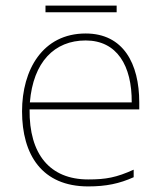

<svg xmlns="http://www.w3.org/2000/svg" viewBox="-20 -709 580 688"><path d="M398 -689H143V-665H398ZM287 -589C133 -589 59 -459 59 -310C59 -155 130 -41 296 -41C360 -41 408 -51 459 -74V-101C397 -73 360 -66 296 -66C159 -66 84 -156 86 -317H479V-342C479 -481 422 -589 287 -589ZM287 -564C399 -564 453 -474 452 -342H87C99 -487 175 -564 287 -564Z"/></svg>

Font: Noto Sans Tamil UI Thin
Style: Regular
Weight: 100
Designer: Jelle Bosma - Monotype Design Team
Foundry: Monotype Imaging Inc.
Version: Version 2.004